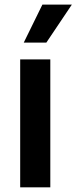

<svg xmlns="http://www.w3.org/2000/svg" viewBox="-20 -799 327 819"><path d="M66.1 0H194.6V-545.5H66.1ZM81.3 -617.2H177.6L286.6 -779.5H160.9Z"/></svg>

Font: Margiela Sans Semi Bold
Style: Regular
Weight: 600
Designer: Stefan Endress, Andreas Faust
Version: Version 1.100;FEAKit 1.0